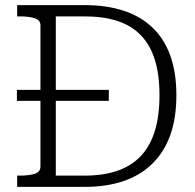

<svg xmlns="http://www.w3.org/2000/svg" viewBox="-20 -730 760 750"><path d="M46 -379H405V-336H46ZM47 -666V-710H311Q397 -710 463.5 -688Q530 -666 576 -622Q622 -578 645.5 -512Q669 -446 669 -358Q669 -270 645.5 -203.5Q622 -137 576 -91.5Q530 -46 463.5 -23Q397 0 311 0H47V-44H57Q93 -44 115.5 -51Q138 -58 138 -80V-631Q138 -652 115 -659Q92 -666 58 -666ZM311 -666H198V-44H311Q384 -44 439 -63Q494 -82 530.5 -121Q567 -160 585 -219Q603 -278 603 -358Q603 -438 585 -496Q567 -554 530.5 -592Q494 -630 439 -648Q384 -666 311 -666Z"/></svg>

Font: Roboto Serif SemiCondensed ExtraLight
Style: Regular
Weight: 250
Width: 4
Designer: Greg Gazdowicz
Foundry: Commercial Type
Version: Version 1.007